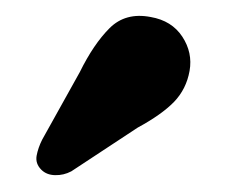

<svg xmlns="http://www.w3.org/2000/svg" viewBox="-20 -742 280 237"><path d="M78.5 -653Q95.5 -687.5 115.2 -707.2Q135 -727 166 -721Q192 -716.5 205 -696.8Q218 -677 214 -654.5Q210 -632 194.8 -616.2Q179.5 -600.5 150 -584.5L68 -530.5Q58.5 -525.5 48 -525.8Q37.5 -526 31 -532.5Q23.5 -540 25.2 -549.8Q27 -559.5 32 -569.5Z"/></svg>

Font: Fraunces 9pt SuperSoft SemiBold
Style: Regular
Weight: 600
Version: Version 1.000;[0bf87f6ff]